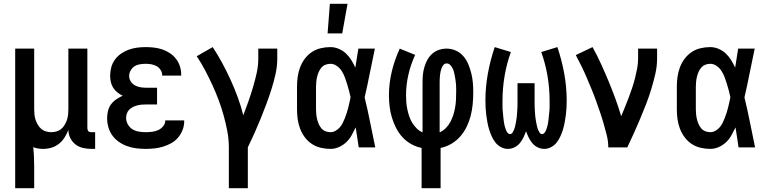

<svg xmlns="http://www.w3.org/2000/svg" viewBox="-20 -776 4040 1011"><path d="M60 215V-520H160V-200Q160 -186 161.5 -172Q163 -158 167.5 -144.5Q172 -131 179.5 -118.5Q187 -106 197.5 -97Q208 -88 222 -84Q236 -80 250 -80Q264 -80 278 -84Q292 -88 302.5 -97Q313 -106 320.5 -118.5Q328 -131 332.5 -144.5Q337 -158 338.5 -172Q340 -186 340 -200V-520H440V-101Q440 -97 441.5 -92.5Q443 -88 445.5 -85Q448 -82 452.5 -81Q457 -80 461 -80H481V8H461Q439 8 417 3Q395 -2 377.5 -15.5Q360 -29 350 -49.5Q340 -70 340 -92Q332 -71 320 -52Q308 -33 290.5 -19Q273 -5 251.5 1.5Q230 8 208 8Q194 8 181 6Q168 4 155 -1Q158 26 159 53Q160 80 160 108V215Z M747 8Q723 8 698.5 5Q674 2 651 -6Q628 -14 607.5 -28Q587 -42 572.5 -61.5Q558 -81 551 -105Q544 -129 544 -153Q544 -172 548.5 -191.5Q553 -211 564.5 -226.5Q576 -242 592.5 -253Q609 -264 626 -272Q611 -279 598 -289.5Q585 -300 576 -314Q567 -328 563.5 -344.5Q560 -361 560 -377Q560 -400 566 -422Q572 -444 585.5 -462.5Q599 -481 618 -494Q637 -507 658 -514.5Q679 -522 701.5 -525Q724 -528 747 -528Q769 -528 791 -525.5Q813 -523 834 -516Q855 -509 874 -496.5Q893 -484 906.5 -466.5Q920 -449 927 -428Q934 -407 934 -385V-378H834V-381Q834 -395 825.5 -408Q817 -421 804 -428Q791 -435 776.5 -437.5Q762 -440 747 -440Q732 -440 716.5 -437.5Q701 -435 688.5 -427Q676 -419 668 -405Q660 -391 660 -376Q660 -361 668.5 -347.5Q677 -334 690.5 -326.5Q704 -319 719.5 -316.5Q735 -314 750 -314H807V-226H750Q738 -226 726 -225Q714 -224 702.5 -221Q691 -218 680 -212.5Q669 -207 660.5 -198.5Q652 -190 648 -178.5Q644 -167 644 -155Q644 -137 653.5 -120.5Q663 -104 678 -95Q693 -86 711 -83Q729 -80 747 -80Q764 -80 780.5 -82Q797 -84 812 -90.5Q827 -97 838.5 -110.5Q850 -124 850 -140V-142H950V-138Q950 -114 941.5 -92Q933 -70 918 -52Q903 -34 882.5 -22.5Q862 -11 839.5 -4Q817 3 793.5 5.5Q770 8 747 8Z M1185 215V0Q1185 -43 1177 -85Q1169 -127 1157.5 -168.5Q1146 -210 1131 -250Q1116 -290 1098 -329Q1080 -368 1060 -406Q1040 -444 1016 -480L1100 -528Q1127 -487 1150.5 -443.5Q1174 -400 1194.5 -355Q1215 -310 1232 -263.5Q1249 -217 1261 -169Q1275 -205 1288 -242Q1301 -279 1312 -316Q1323 -353 1331.5 -391Q1340 -429 1340 -468V-520H1440V-468Q1440 -427 1431 -386.5Q1422 -346 1409.5 -306.5Q1397 -267 1382.5 -228Q1368 -189 1352.5 -151Q1337 -113 1320 -75Q1303 -37 1285 0V215Z M1720 8Q1694 8 1668.5 2Q1643 -4 1621.5 -18.5Q1600 -33 1584.5 -54Q1569 -75 1560 -99Q1551 -123 1547.5 -148.5Q1544 -174 1544 -200V-320Q1544 -346 1547.5 -371.5Q1551 -397 1560 -421Q1569 -445 1584.5 -466Q1600 -487 1621.5 -501.5Q1643 -516 1668.5 -522Q1694 -528 1720 -528Q1742 -528 1763.5 -519Q1785 -510 1801.5 -494.5Q1818 -479 1830 -459.5Q1842 -440 1851 -420Q1855 -445 1859 -470Q1863 -495 1867 -520H1954Q1940 -456 1927.5 -391.5Q1915 -327 1900 -263Q1916 -198 1929 -132Q1942 -66 1956 0H1869Q1865 -26 1861 -52.5Q1857 -79 1853 -105Q1843 -84 1831.5 -63.5Q1820 -43 1803 -27Q1786 -11 1764.5 -1.5Q1743 8 1720 8ZM1720 -80Q1734 -80 1746.5 -87Q1759 -94 1768.5 -104.5Q1778 -115 1784.5 -128Q1791 -141 1796 -154Q1801 -167 1805.5 -180.5Q1810 -194 1813.5 -208Q1817 -222 1820 -236Q1823 -250 1826 -264Q1822 -282 1817.5 -299.5Q1813 -317 1807.5 -334.5Q1802 -352 1795.5 -369.5Q1789 -387 1779 -402.5Q1769 -418 1753.5 -429Q1738 -440 1720 -440Q1706 -440 1693.5 -435Q1681 -430 1672.5 -420Q1664 -410 1658.5 -397.5Q1653 -385 1650 -372.5Q1647 -360 1645.5 -346.5Q1644 -333 1644 -320V-200Q1644 -187 1645.5 -173.5Q1647 -160 1650 -147.5Q1653 -135 1658.5 -122.5Q1664 -110 1672.5 -100Q1681 -90 1693.5 -85Q1706 -80 1720 -80ZM1705 -600 1717 -756H1810L1782 -600Z M2200 215V3Q2171 -3 2145 -17.5Q2119 -32 2099 -54Q2079 -76 2065.5 -102.5Q2052 -129 2043.5 -157.5Q2035 -186 2031.5 -215Q2028 -244 2028 -274Q2028 -337 2043 -399.5Q2058 -462 2085 -520L2166 -487Q2143 -437 2130.5 -383Q2118 -329 2118 -274Q2118 -256 2119.5 -237Q2121 -218 2125 -199.5Q2129 -181 2135 -163Q2141 -145 2151 -129Q2161 -113 2174.5 -99.5Q2188 -86 2205 -79V-343Q2205 -364 2207 -384Q2209 -404 2215 -424Q2221 -444 2231 -462Q2241 -480 2256.5 -493.5Q2272 -507 2291.5 -513.5Q2311 -520 2332 -520Q2357 -520 2380.5 -509.5Q2404 -499 2420.5 -479.5Q2437 -460 2446.5 -436.5Q2456 -413 2462 -388.5Q2468 -364 2470 -339Q2472 -314 2472 -289Q2472 -258 2469 -227Q2466 -196 2458.5 -166.5Q2451 -137 2437.5 -109Q2424 -81 2404 -58Q2384 -35 2357 -19Q2330 -3 2300 3V215ZM2295 -79Q2313 -87 2327.5 -101.5Q2342 -116 2351.5 -134Q2361 -152 2367 -171Q2373 -190 2376.5 -210Q2380 -230 2381 -250Q2382 -270 2382 -291Q2382 -301 2382 -312Q2382 -323 2381 -333.5Q2380 -344 2378.5 -354.5Q2377 -365 2375 -375.5Q2373 -386 2370.5 -396.5Q2368 -407 2363 -416.5Q2358 -426 2350.5 -434Q2343 -442 2332 -442Q2322 -442 2315.5 -434.5Q2309 -427 2305.5 -418Q2302 -409 2300 -399.5Q2298 -390 2297 -381Q2296 -372 2295.5 -362.5Q2295 -353 2295 -343Z M2654 8Q2635 8 2617.5 -1.5Q2600 -11 2588.5 -26Q2577 -41 2569 -58.5Q2561 -76 2555.5 -94.5Q2550 -113 2546.5 -132Q2543 -151 2540.5 -170Q2538 -189 2537 -208.5Q2536 -228 2536 -247Q2536 -318 2549 -389Q2562 -460 2585 -528L2670 -502Q2648 -441 2637 -376Q2626 -311 2626 -246Q2626 -238 2626 -230Q2626 -222 2626 -214Q2626 -206 2626.5 -198.5Q2627 -191 2628 -183Q2629 -175 2629.5 -167.5Q2630 -160 2631 -152Q2632 -144 2633 -136.5Q2634 -129 2635.5 -121Q2637 -113 2639.5 -105.5Q2642 -98 2644.5 -91Q2647 -84 2652.5 -77Q2658 -70 2665 -70Q2674 -70 2679 -78Q2684 -86 2687 -93.5Q2690 -101 2692 -109.5Q2694 -118 2695.5 -126Q2697 -134 2698.5 -142.5Q2700 -151 2701 -159.5Q2702 -168 2702.5 -176Q2703 -184 2703.5 -192.5Q2704 -201 2704.5 -209.5Q2705 -218 2705 -226.5Q2705 -235 2705 -243.5Q2705 -252 2705 -260V-338H2795V-260Q2795 -252 2795 -243.5Q2795 -235 2795 -226.5Q2795 -218 2795.5 -209.5Q2796 -201 2796.5 -192.5Q2797 -184 2797.5 -176Q2798 -168 2799 -159.5Q2800 -151 2801.5 -142.5Q2803 -134 2804.5 -126Q2806 -118 2808 -109.5Q2810 -101 2813 -93.5Q2816 -86 2821 -78Q2826 -70 2835 -70Q2842 -70 2847.5 -77Q2853 -84 2855.5 -91Q2858 -98 2860.5 -105.5Q2863 -113 2864.5 -121Q2866 -129 2867 -136.5Q2868 -144 2869 -152Q2870 -160 2870.5 -167.5Q2871 -175 2872 -183Q2873 -191 2873.5 -198.5Q2874 -206 2874 -214Q2874 -222 2874 -230Q2874 -238 2874 -246Q2874 -311 2863 -376Q2852 -441 2830 -502L2915 -528Q2938 -460 2951 -389Q2964 -318 2964 -247Q2964 -228 2963 -208.5Q2962 -189 2959.5 -170Q2957 -151 2953.5 -132Q2950 -113 2944.5 -94.5Q2939 -76 2931 -58.5Q2923 -41 2911.5 -26Q2900 -11 2882.5 -1.5Q2865 8 2846 8Q2828 8 2811.5 0Q2795 -8 2783.5 -21.5Q2772 -35 2764 -51.5Q2756 -68 2750 -85Q2744 -68 2736 -51.5Q2728 -35 2716.5 -21.5Q2705 -8 2688.5 0Q2672 8 2654 8Z M3183 0Q3183 -32 3175 -64Q3167 -96 3158 -127Q3149 -158 3138.5 -188.5Q3128 -219 3117 -249.5Q3106 -280 3093.5 -310Q3081 -340 3068.5 -369.5Q3056 -399 3041.5 -428Q3027 -457 3012 -486L3100 -528Q3124 -485 3144.5 -440Q3165 -395 3184 -349.5Q3203 -304 3220 -257.5Q3237 -211 3251 -164Q3261 -188 3271 -212.5Q3281 -237 3290.5 -262Q3300 -287 3308.5 -312.5Q3317 -338 3323.5 -363.5Q3330 -389 3335 -415Q3340 -441 3340 -468V-520H3440V-468Q3440 -427 3430.5 -386Q3421 -345 3409 -305.5Q3397 -266 3382 -227.5Q3367 -189 3351 -151Q3335 -113 3318 -75Q3301 -37 3283 0Z M3720 8Q3694 8 3668.5 2Q3643 -4 3621.5 -18.5Q3600 -33 3584.5 -54Q3569 -75 3560 -99Q3551 -123 3547.5 -148.5Q3544 -174 3544 -200V-320Q3544 -346 3547.5 -371.5Q3551 -397 3560 -421Q3569 -445 3584.5 -466Q3600 -487 3621.5 -501.5Q3643 -516 3668.5 -522Q3694 -528 3720 -528Q3742 -528 3763.5 -519Q3785 -510 3801.5 -494.5Q3818 -479 3830 -459.5Q3842 -440 3851 -420Q3855 -445 3859 -470Q3863 -495 3867 -520H3954Q3940 -456 3927.5 -391.5Q3915 -327 3900 -263Q3916 -198 3929 -132Q3942 -66 3956 0H3869Q3865 -26 3861 -52.5Q3857 -79 3853 -105Q3843 -84 3831.5 -63.5Q3820 -43 3803 -27Q3786 -11 3764.5 -1.5Q3743 8 3720 8ZM3720 -80Q3734 -80 3746.5 -87Q3759 -94 3768.5 -104.5Q3778 -115 3784.5 -128Q3791 -141 3796 -154Q3801 -167 3805.5 -180.5Q3810 -194 3813.5 -208Q3817 -222 3820 -236Q3823 -250 3826 -264Q3822 -282 3817.5 -299.5Q3813 -317 3807.5 -334.5Q3802 -352 3795.5 -369.5Q3789 -387 3779 -402.5Q3769 -418 3753.5 -429Q3738 -440 3720 -440Q3706 -440 3693.5 -435Q3681 -430 3672.5 -420Q3664 -410 3658.5 -397.5Q3653 -385 3650 -372.5Q3647 -360 3645.5 -346.5Q3644 -333 3644 -320V-200Q3644 -187 3645.5 -173.5Q3647 -160 3650 -147.5Q3653 -135 3658.5 -122.5Q3664 -110 3672.5 -100Q3681 -90 3693.5 -85Q3706 -80 3720 -80Z"/></svg>

Font: Iosevka Term Curly Semibold
Style: Regular
Weight: 600
Designer: Belleve Invis
Foundry: Belleve Invis
Version: Version 32.3.0